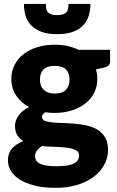

<svg xmlns="http://www.w3.org/2000/svg" viewBox="-20 -748 576 947"><path d="M250 -286.5Q288.5 -286.5 305.8 -305.8Q323 -325 323 -355.5Q323 -387 305.8 -405Q288.5 -423 250 -423Q211.5 -423 194.2 -405Q177 -387 177 -355.5Q177 -340.5 181.2 -328Q185.5 -315.5 194.5 -306.2Q203.5 -297 217.2 -291.8Q231 -286.5 250 -286.5ZM370 19Q370 0.5 353.5 -7.8Q337 -16 310.5 -19.5Q284 -23 251.2 -23.8Q218.5 -24.5 186 -27.5Q171.5 -17.5 162.2 -5.2Q153 7 153 22.5Q153 33.5 157.8 42.5Q162.5 51.5 174.5 58Q186.5 64.5 206.8 68.2Q227 72 258 72Q291.5 72 313 68Q334.5 64 347.2 57Q360 50 365 40.2Q370 30.5 370 19ZM523 -502.5V-446Q523 -433 515.8 -425.5Q508.5 -418 491 -414L453.5 -405.5Q456.5 -394.5 458.2 -383Q460 -371.5 460 -359Q460 -320 443.8 -289Q427.5 -258 399.2 -236.2Q371 -214.5 332.5 -202.8Q294 -191 250 -191Q238 -191 226.5 -191.8Q215 -192.5 204 -194.5Q187 -184 187 -171Q187 -158 201 -152.2Q215 -146.5 238 -144.2Q261 -142 290.2 -141.2Q319.5 -140.5 350 -137.8Q380.5 -135 409.8 -128.5Q439 -122 462 -107.5Q485 -93 499 -68.8Q513 -44.5 513 -7Q513 28 496 61.5Q479 95 446 121Q413 147 365 162.8Q317 178.5 255 178.5Q194 178.5 149.8 167Q105.5 155.5 76.2 136.8Q47 118 33 93.5Q19 69 19 42.5Q19 8 39 -15Q59 -38 95 -52Q76 -63.5 65 -81.5Q54 -99.5 54 -128Q54 -139.5 58 -152.2Q62 -165 70.8 -177.2Q79.5 -189.5 92.5 -200.5Q105.5 -211.5 123.5 -220Q83 -241.5 59.5 -276.8Q36 -312 36 -359Q36 -398 52.5 -429.2Q69 -460.5 97.8 -482.2Q126.5 -504 165.5 -515.8Q204.5 -527.5 250 -527.5Q316 -527.5 367 -502.5ZM262 -579.5Q215 -579.5 183.5 -591.5Q152 -603.5 133 -623.8Q114 -644 106 -671Q98 -698 98 -728.5H206Q206 -715 208.2 -704.5Q210.5 -694 216.8 -687.2Q223 -680.5 233.8 -677Q244.5 -673.5 262 -673.5Q279 -673.5 290 -677Q301 -680.5 307.2 -687.2Q313.5 -694 315.8 -704.5Q318 -715 318 -728.5H426Q426 -698 418 -671Q410 -644 391 -623.8Q372 -603.5 340.5 -591.5Q309 -579.5 262 -579.5Z"/></svg>

Font: Lato ExtraBold
Style: Regular
Weight: 800
Designer: Lukasz Dziedzic with Adam Twardoch and Botio Nikoltchev
Foundry: tyPoland Lukasz Dziedzic
Version: Version 2.015; 2015-08-06; http://www.latofonts.com/